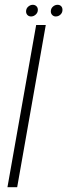

<svg xmlns="http://www.w3.org/2000/svg" viewBox="-20 -779 280 799"><path d="M11 0H51.5L170.5 -675H130.5ZM109.5 -710.5Q120 -710.5 128.8 -718.5Q137.5 -726.5 137.5 -738Q137.5 -747.5 131.5 -753.2Q125.5 -759 116.5 -759Q106 -759 97.2 -751.2Q88.5 -743.5 88.5 -731.5Q88.5 -722.5 94.2 -716.5Q100 -710.5 109.5 -710.5ZM212 -710.5Q223.5 -710.5 231.8 -718.5Q240 -726.5 240 -738Q240 -747.5 234.5 -753.2Q229 -759 219.5 -759Q208.5 -759 200 -751.2Q191.5 -743.5 191.5 -731.5Q191.5 -722.5 197.5 -716.5Q203.5 -710.5 212 -710.5Z"/></svg>

Font: Anybody SemiCondensed ExtraLight
Style: Italic
Weight: 250
Width: 4
Italic angle: -10°
Version: Version 1.113;gftools[0.9.25]